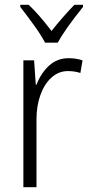

<svg xmlns="http://www.w3.org/2000/svg" viewBox="-20 -785 379 805"><path d="M326 -532 317 -479Q293 -487 265 -487Q226 -487 196 -460Q166 -433 149.5 -387Q133 -341 133 -285V0H78V-532H123L130 -430H133Q152 -479 186 -510Q220 -541 268 -541Q299 -541 326 -532ZM328 -756Q251 -660 222 -606H169Q153 -637 123 -678.5Q93 -720 65 -756V-765H100Q142 -726 196 -655Q239 -710 292 -765H328Z"/></svg>

Font: Noto Sans UI NarrowLight
Style: Regular
Weight: 300
Width: 4
Designer: Monotype Design Team
Foundry: Monotype Imaging Inc.
Version: Version 1.001